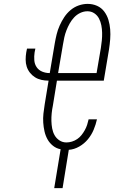

<svg xmlns="http://www.w3.org/2000/svg" viewBox="-20 -763 640 988"><path d="M259 205 292 5Q270 1 252.5 -13Q235 -27 224.5 -46Q214 -65 209 -87Q204 -109 202.5 -132Q201 -155 203.5 -178.5Q206 -202 210 -226L230 -348Q211 -348 193 -352Q175 -356 160 -365.5Q145 -375 134 -389Q123 -403 117.5 -420Q112 -437 112 -456Q112 -475 115 -493L119 -513H162L158 -493Q155 -473 156.5 -453Q158 -433 168.5 -417.5Q179 -402 197 -394.5Q215 -387 235 -387H236L262 -541Q266 -564 271.5 -586.5Q277 -609 287 -631.5Q297 -654 310.5 -674.5Q324 -695 343 -711Q362 -727 385 -735Q408 -743 431 -743Q457 -743 479.5 -733Q502 -723 516.5 -703.5Q531 -684 538 -660.5Q545 -637 547 -612Q549 -587 547 -561Q545 -535 541 -509L514 -348H273L252 -219Q248 -200 246 -180Q244 -160 244.5 -140.5Q245 -121 248.5 -102Q252 -83 261 -67Q270 -51 286 -40.5Q302 -30 322 -30Q336 -30 350.5 -34.5Q365 -39 377.5 -47.5Q390 -56 399.5 -68Q409 -80 416.5 -93.5Q424 -107 428.5 -121Q433 -135 436 -149H479Q473 -122 462 -95.5Q451 -69 432.5 -46.5Q414 -24 388 -9Q362 6 334 8L302 205ZM279 -387H477L499 -516Q502 -535 504 -555Q506 -575 505.5 -594.5Q505 -614 501.5 -632.5Q498 -651 489.5 -667.5Q481 -684 465.5 -694.5Q450 -705 430 -705Q411 -705 393 -696.5Q375 -688 361.5 -673.5Q348 -659 338.5 -642Q329 -625 322 -607Q315 -589 311 -571Q307 -553 304 -534Z"/></svg>

Font: Iosevka Slab XLtExObl
Style: Regular
Weight: 200
Width: 7
Italic angle: -9°
Monospace: yes
Designer: Belleve Invis
Foundry: Belleve Invis
Version: Version 11.1.1; ttfautohint (v1.8.3)